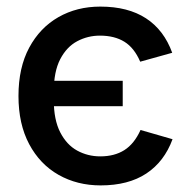

<svg xmlns="http://www.w3.org/2000/svg" viewBox="-20 -550 565 582"><path d="M285 12Q214 12 157.5 -20Q101 -52 68.5 -113Q36 -174 36 -259Q36 -345 68.5 -405.5Q101 -466 157 -498Q213 -530 284 -530Q368 -530 422.5 -494.5Q477 -459 502 -390L405 -363Q387 -405 357 -423.5Q327 -442 283 -442Q246 -442 214 -425Q182 -408 162.5 -370.5Q143 -333 143 -272V-247Q143 -187 162.5 -149Q182 -111 214 -93.5Q246 -76 284 -76Q327 -76 357 -95Q387 -114 406 -156L503 -128Q478 -60 423.5 -24Q369 12 285 12ZM113 -228V-305H352V-228Z"/></svg>

Font: TikTok Sans 24pt Medium
Style: Regular
Weight: 500
Version: Version 4.000